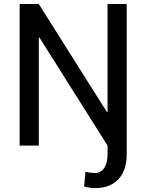

<svg xmlns="http://www.w3.org/2000/svg" viewBox="-20 -731 731 964"><path d="M616.2 -710.9V43.5Q616.2 125 574.2 169.2Q532.2 213.4 457 213.4Q441.9 213.4 429.2 211.2Q416.5 209 402.3 204.6L409.2 131.3Q415.5 133.8 432.1 135.7Q448.7 137.7 457 137.7Q486.3 137.7 503.2 112.5Q520 87.4 520 43.5V0L177.7 -543L174.8 -542V0H78.6V-710.9H174.8L517.1 -168L520 -168.9V-710.9Z"/></svg>

Font: GeogebraSans
Style: Regular
Weight: 400
Designer: Google
Version: Version 1.100140; 2013